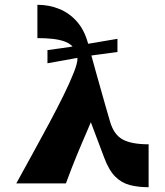

<svg xmlns="http://www.w3.org/2000/svg" viewBox="-20 -765 688 801"><path d="M178 -501V-556Q215 -561 236.5 -564Q258 -567 270.5 -569Q283 -571 294 -573Q305 -575 322 -578Q340 -581 351.5 -583Q363 -585 376 -587Q389 -589 410.5 -593Q432 -597 470 -603V-548Q432 -543 410.5 -540Q389 -537 376 -535.5Q363 -534 351.5 -532Q340 -530 322 -527Q305 -524 294 -522Q283 -520 270.5 -517.5Q258 -515 236.5 -511.5Q215 -508 178 -501ZM600 16Q556 16 521.5 7Q487 -2 460.5 -28.5Q434 -55 414 -109L359 -255Q349 -231 339 -208Q329 -185 319 -161.5Q309 -138 299 -113.5Q289 -89 278 -61Q267 -33 255 0H48Q81 -60 116.5 -124.5Q152 -189 185.5 -251.5Q219 -314 245.5 -368Q272 -422 287.5 -461.5Q303 -501 303 -518Q303 -538 296 -552Q293 -558 289 -563.5Q285 -569 280 -574Q267 -586 246.5 -593Q226 -600 198.5 -603Q171 -606 136 -606V-745Q184 -745 226.5 -728Q269 -711 300.5 -675.5Q332 -640 347 -585Q356 -552 365 -519.5Q374 -487 383 -454.5Q392 -422 401.5 -389Q411 -356 420 -323.5Q429 -291 439 -258Q455 -203 492 -183Q529 -163 600 -163Z"/></svg>

Font: Ojuju ExtraBold
Style: Regular
Weight: 800
Designer: Chisaokwu Joboson, Mirko Velimirovic
Foundry: Udi Foundry
Version: Version 1.000